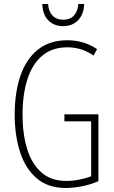

<svg xmlns="http://www.w3.org/2000/svg" viewBox="-20 -924 565 954"><path d="M300 -356H469V-24Q431 -7 388 1.5Q345 10 307 10Q219 10 163 -37.5Q107 -85 80 -167.5Q53 -250 53 -355Q53 -464 81.5 -547.5Q110 -631 168.5 -677.5Q227 -724 315 -724Q353 -724 389.5 -714Q426 -704 462 -680L445 -648Q411 -671 379 -680Q347 -689 316 -689Q239 -689 189.5 -647Q140 -605 116 -529.5Q92 -454 92 -355Q92 -259 114.5 -185Q137 -111 185 -68Q233 -25 309 -25Q342 -25 374.5 -31.5Q407 -38 433 -48V-321H300ZM398 -904Q397 -854 368.5 -824Q340 -794 293 -794Q250 -794 221 -822Q192 -850 190 -904H219Q221 -868 240.5 -847Q260 -826 294 -826Q329 -826 348 -847.5Q367 -869 369 -904Z"/></svg>

Font: Noto Sans Myanmar UI ExtraCondensed ExtraLight
Style: Regular
Weight: 200
Width: 2
Designer: Monotype Design Team
Foundry: Monotype Imaging Inc.
Version: Version 2.103; ttfautohint (v1.8.4.7-5d5b)